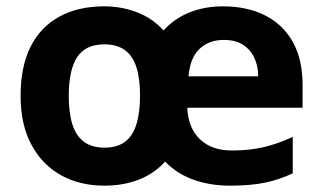

<svg xmlns="http://www.w3.org/2000/svg" viewBox="-20 -576 1018 606"><path d="M683 -556Q761 -556 817.5 -527Q874 -498 904.5 -443Q935 -388 935 -308V-236H571Q574 -172 611 -136.5Q648 -101 712 -101Q767 -101 812 -111.5Q857 -122 904 -144V-29Q862 -9 816.5 0.5Q771 10 706 10Q644 10 591.5 -8.5Q539 -27 501 -66Q467 -28 418 -9Q369 10 310 10Q232 10 172.5 -23Q113 -56 79 -119.5Q45 -183 45 -274Q45 -365 76 -427.5Q107 -490 166.5 -523Q226 -556 309 -556Q364 -556 413 -537Q462 -518 496 -480Q520 -506 548.5 -522.5Q577 -539 611 -547.5Q645 -556 683 -556ZM309 -436Q250 -436 223.5 -395.5Q197 -355 197 -274Q197 -220 208.5 -183.5Q220 -147 245 -128.5Q270 -110 310 -110Q350 -110 374.5 -128.5Q399 -147 410.5 -183.5Q422 -220 422 -274Q422 -328 410.5 -364Q399 -400 374 -418Q349 -436 309 -436ZM686 -450Q640 -450 610 -422Q580 -394 575 -335H795Q795 -368 782.5 -394Q770 -420 746.5 -435Q723 -450 686 -450Z"/></svg>

Font: Noto Sans Devanagari
Style: Regular
Weight: 400
Designer: Jelle Bosma - Monotype Design Team
Foundry: Monotype Imaging Inc.
Version: Version 2.003